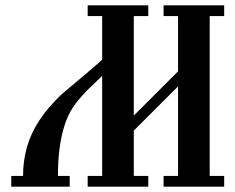

<svg xmlns="http://www.w3.org/2000/svg" viewBox="-20 -696 878 716"><path d="M196 -40H240V0H22V-40H66Q66 -155 126 -246Q147 -278 173 -306.5Q199 -335 214 -348Q229 -361 270 -395Q347 -460 361 -473V-636H307V-676H533V-636H479V-265L644 -430V-636H590V-676H816V-636H762V-40H816V0H590V-40H644V-374L479 -209V-40H533V0H307V-40H361V-413Q316 -370 304 -358Q270 -323 251 -294Q232 -265 219 -223Q196 -147 196 -40Z"/></svg>

Font: Triodion Unicode
Style: Normal
Weight: 400
Version: Version 1.1